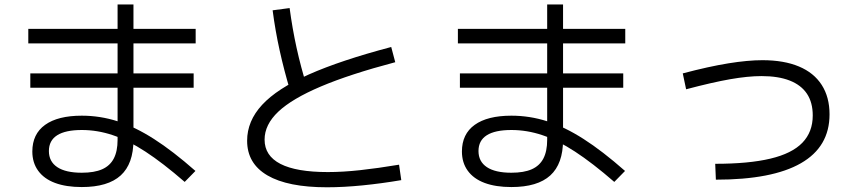

<svg xmlns="http://www.w3.org/2000/svg" viewBox="-20 -793 3790 838"><path d="M121.1 -131.8Q121.1 -208 176.8 -248Q232.4 -288.1 336.9 -288.1Q417 -288.1 493.2 -263.7Q569.3 -239.3 651.9 -186.5Q734.4 -133.8 833 -46.9L786.1 1Q690.4 -82 614.7 -131.3Q539.1 -180.7 472.2 -203.1Q405.3 -225.6 336.9 -225.6Q265.6 -225.6 229.5 -202.6Q193.4 -179.7 193.4 -133.8Q193.4 -87.9 230 -63.5Q266.6 -39.1 336.9 -39.1Q391.6 -39.1 425.8 -54.2Q460 -69.3 476.6 -101.1Q493.2 -132.8 493.2 -182.6V-773.4H562.5V-182.6Q562.5 -78.1 506.8 -27.3Q451.2 23.4 336.9 23.4Q268.6 23.4 220.2 5.4Q171.9 -12.7 146.5 -47.9Q121.1 -83 121.1 -131.8ZM112.3 -472.7H825.2V-410.2H112.3ZM103.5 -667H834V-603.5H103.5Z M1058.6 -178.7Q1058.6 -264.6 1124 -335.4Q1189.5 -406.2 1327.6 -467.8Q1465.8 -529.3 1687.5 -587.9L1705.1 -521.5Q1505.9 -468.8 1380.4 -415.5Q1254.9 -362.3 1194.8 -305.7Q1134.8 -249 1134.8 -183.6Q1134.8 -113.3 1204.1 -77.6Q1273.4 -42 1411.1 -42Q1475.6 -42 1551.8 -50.3Q1627.9 -58.6 1721.7 -74.2L1731.4 -6.8Q1645.5 7.8 1562.5 16.1Q1479.5 24.4 1407.2 24.4Q1236.3 24.4 1147.5 -27.3Q1058.6 -79.1 1058.6 -178.7ZM1169.9 -748 1244.1 -757.8Q1255.9 -668.9 1274.4 -584.5Q1293 -500 1320.3 -412.1L1247.1 -394.5Q1219.7 -486.3 1200.7 -572.3Q1181.6 -658.2 1169.9 -748Z M1996.1 -131.8Q1996.1 -208 2051.8 -248Q2107.4 -288.1 2211.9 -288.1Q2292 -288.1 2368.2 -263.7Q2444.3 -239.3 2526.9 -186.5Q2609.4 -133.8 2708 -46.9L2661.1 1Q2565.4 -82 2489.7 -131.3Q2414.1 -180.7 2347.2 -203.1Q2280.3 -225.6 2211.9 -225.6Q2140.6 -225.6 2104.5 -202.6Q2068.4 -179.7 2068.4 -133.8Q2068.4 -87.9 2105 -63.5Q2141.6 -39.1 2211.9 -39.1Q2266.6 -39.1 2300.8 -54.2Q2335 -69.3 2351.6 -101.1Q2368.2 -132.8 2368.2 -182.6V-773.4H2437.5V-182.6Q2437.5 -78.1 2381.8 -27.3Q2326.2 23.4 2211.9 23.4Q2143.6 23.4 2095.2 5.4Q2046.9 -12.7 2021.5 -47.9Q1996.1 -83 1996.1 -131.8ZM1987.3 -472.7H2700.2V-410.2H1987.3ZM1978.5 -667H2709V-603.5H1978.5Z M3527.3 -289.1Q3527.3 -345.7 3502 -383.8Q3476.6 -421.9 3426.8 -441.4Q3377 -460.9 3303.7 -460.9Q3245.1 -460.9 3167 -447.3Q3088.9 -433.6 2974.6 -403.3L2960 -472.7Q3074.2 -502.9 3159.2 -516.6Q3244.1 -530.3 3307.6 -530.3Q3401.4 -530.3 3466.8 -502.9Q3532.2 -475.6 3566.4 -422.4Q3600.6 -369.1 3600.6 -293.9Q3600.6 -152.3 3475.6 -80.6Q3350.6 -8.8 3104.5 -8.8L3101.6 -78.1Q3248 -78.1 3342.3 -100.6Q3436.5 -123 3481.9 -169.9Q3527.3 -216.8 3527.3 -289.1Z"/></svg>

Font: Pretendard JP Variable
Style: Regular
Weight: 400
Designer: Base glyphs from Inter by Rasmus Andersson; Hangul glyphs from Noto Sans CJK(Source Han Sans) by Jang Soo-young and Kang
Foundry: Kil Hyung-jin
Version: Version 1.307;Glyphs 3.2 (3192)